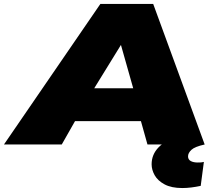

<svg xmlns="http://www.w3.org/2000/svg" viewBox="-60 -730 1101 970"><path d="M-40 0 447 -710H714L974 0H685L652 -118H319L252 0ZM416 -284H613L551 -503ZM833 -34 974 0Q924 11 907 27Q890 43 890 60Q890 76 903.5 83.5Q917 91 939 91Q949 91 956 90.5Q963 90 970 88L954 209Q931 214 907 217Q883 220 861 220Q806 220 771.5 201.5Q737 183 721.5 155.5Q706 128 706 100Q706 51 740.5 15Q775 -21 833 -34Z"/></svg>

Font: Georama ExtraExtended ExtraBold
Style: Italic
Weight: 800
Width: 8
Italic angle: -9°
Designer: Jean-Baptiste Levee
Foundry: Production Type
Version: Version 1.000